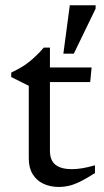

<svg xmlns="http://www.w3.org/2000/svg" viewBox="-20 -716 402 744"><path d="M173.5 -132Q173.5 -94.5 195 -77.5Q216.5 -60.5 258.5 -60.5Q277.5 -60.5 299.8 -64.2Q322 -68 348 -75.5V-45.5Q315.5 -24.5 291 -12.5Q266.5 -0.5 247 4Q227.5 8.5 209.5 8.5Q175 8.5 148.5 -3.8Q122 -16 106.8 -40.8Q91.5 -65.5 91.5 -102V-383.5L23.5 -417.5V-434.5Q41 -443 55.5 -451.2Q70 -459.5 82.2 -468.2Q94.5 -477 105.5 -486.8Q116.5 -496.5 127.5 -507.5Q138.5 -518.5 149.5 -531.5H173.5V-439ZM141.5 -398 142.5 -454.5H335L329.5 -398ZM225.5 -508 250.5 -695.5H350.5V-682.5L266 -508Z"/></svg>

Font: Newsreader
Style: Regular
Weight: 400
Designer: Hugues Gentile
Foundry: Production Type
Version: Version 1.003